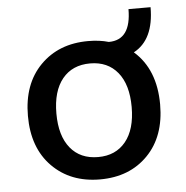

<svg xmlns="http://www.w3.org/2000/svg" viewBox="-48 -663 696 719"><g transform="rotate(-5 300.0 -303.0)"><path d="M467 -453Q548 -382 548 -250Q548 -130 479.5 -60Q411 10 300 10Q189 10 120 -60Q51 -130 51 -250Q51 -370 120 -440Q189 -510 300 -510Q343 -510 377 -500Q461 -500 461 -616H544Q544 -494 467 -453ZM300 -74Q366 -74 403.5 -120Q441 -166 441 -250Q441 -334 403.5 -380Q366 -426 300 -426Q233 -426 195.5 -380Q158 -334 158 -250Q158 -166 195.5 -120Q233 -74 300 -74Z"/></g></svg>

Font: Elaine Sans Medium
Style: Regular
Weight: 500
Designer: Wei Huang
Foundry: Wei Huang
Version: Version 2.001;December 24, 2019;FontCreator 12.0.0.2547 64-b